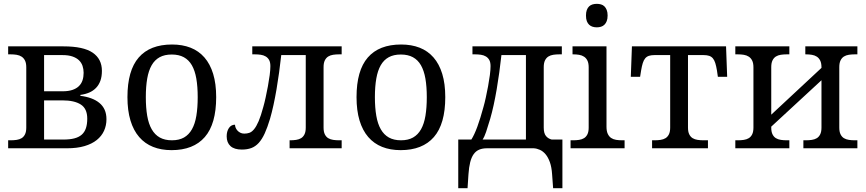

<svg xmlns="http://www.w3.org/2000/svg" viewBox="-20 -780 4553 1010"><path d="M22.9 -536.1H314Q418.9 -536.1 467.5 -502.9Q516.1 -469.7 516.1 -407.2Q516.1 -377.4 508.1 -355.2Q500 -333 485.1 -317.6Q470.2 -302.2 449.5 -293.2Q428.7 -284.2 402.8 -280.8V-275.9Q434.6 -272 459.7 -262.7Q484.9 -253.4 502.9 -238.5Q521 -223.6 530.5 -202.4Q540 -181.2 540 -152.8Q540 -120.1 527.3 -92Q514.6 -64 489 -43.5Q463.4 -22.9 424.6 -11.5Q385.7 0 333 0H22.9V-42H36.1Q52.7 -42 67.6 -44.2Q82.5 -46.4 93.8 -53.2Q105 -60.1 111.6 -73.5Q118.2 -86.9 118.2 -108.9V-425.8Q118.2 -447.8 111.6 -461.2Q105 -474.6 93.8 -481.9Q82.5 -489.3 67.6 -491.7Q52.7 -494.1 36.1 -494.1H22.9ZM314 -45.9Q347.2 -45.9 370.8 -52Q394.5 -58.1 409.7 -71.3Q424.8 -84.5 431.9 -105.5Q439 -126.5 439 -155.8Q439 -208.5 405 -230.2Q371.1 -252 308.1 -252H211.9V-45.9ZM211.9 -490.2V-299.8H309.1Q339.4 -299.8 360.6 -306.9Q381.8 -314 395 -326.9Q408.2 -339.8 414.1 -357.7Q419.9 -375.5 419.9 -397Q419.9 -416.5 414.1 -433.6Q408.2 -450.7 395.3 -463.1Q382.3 -475.6 361.1 -482.9Q339.8 -490.2 309.1 -490.2Z M1117.2 -269Q1117.2 -127.9 1057.4 -59.1Q997.6 9.8 882.3 9.8Q828.1 9.8 785.2 -7.3Q742.2 -24.4 712.2 -59.1Q682.1 -93.8 666.3 -146.2Q650.4 -198.7 650.4 -269Q650.4 -409.2 709.7 -477.5Q769 -545.9 885.3 -545.9Q939.5 -545.9 982.4 -529.1Q1025.4 -512.2 1055.4 -477.8Q1085.4 -443.4 1101.3 -391.4Q1117.2 -339.4 1117.2 -269ZM747.1 -269Q747.1 -213.4 754.4 -170.9Q761.7 -128.4 778.1 -99.9Q794.4 -71.3 820.6 -56.6Q846.7 -42 884.3 -42Q921.9 -42 947.8 -56.6Q973.6 -71.3 989.7 -99.9Q1005.9 -128.4 1012.9 -170.9Q1020 -213.4 1020 -269Q1020 -324.7 1012.7 -366.7Q1005.4 -408.7 989.3 -436.8Q973.1 -464.8 947 -479Q920.9 -493.2 883.3 -493.2Q845.7 -493.2 819.8 -479Q793.9 -464.8 777.8 -436.8Q761.7 -408.7 754.4 -366.7Q747.1 -324.7 747.1 -269Z M1402.3 -432.1Q1402.3 -452.1 1395.8 -464.1Q1389.2 -476.1 1377.9 -482.9Q1366.7 -489.7 1351.8 -491.9Q1336.9 -494.1 1320.3 -494.1H1307.1V-536.1H1777.3V-494.1H1764.2Q1747.6 -494.1 1732.7 -491.9Q1717.8 -489.7 1706.5 -482.7Q1695.3 -475.6 1688.7 -462.2Q1682.1 -448.7 1682.1 -426.8V-108.9Q1682.1 -86.9 1688.7 -73.5Q1695.3 -60.1 1706.5 -53.2Q1717.8 -46.4 1732.7 -44.2Q1747.6 -42 1764.2 -42H1777.3V0H1503.4V-42H1506.3Q1522.9 -42 1537.8 -44.2Q1552.7 -46.4 1564 -53.2Q1575.2 -60.1 1581.8 -73.5Q1588.4 -86.9 1588.4 -108.9V-490.2H1459.5Q1454.6 -444.3 1448.2 -398.7Q1441.9 -353 1434.6 -310.1Q1427.2 -267.1 1418.7 -227.8Q1410.2 -188.5 1400.4 -154.8Q1386.7 -109.4 1372.6 -78.4Q1358.4 -47.4 1341.1 -28.3Q1323.7 -9.3 1302 -1.2Q1280.3 6.8 1252.4 6.8Q1212.4 6.8 1192.4 -11.5Q1172.4 -29.8 1172.4 -63Q1172.4 -88.9 1184.1 -106.4Q1195.8 -124 1216.3 -124Q1216.3 -117.2 1219.2 -109.1Q1222.2 -101.1 1228.3 -94Q1234.4 -86.9 1243.7 -82Q1252.9 -77.1 1265.1 -77.1Q1279.3 -77.1 1291.7 -81.3Q1304.2 -85.4 1316.4 -100.1Q1328.6 -114.7 1340.6 -142.6Q1352.5 -170.4 1365.2 -217.8Q1371.1 -238.3 1377.4 -267.3Q1383.8 -296.4 1389.4 -326.7Q1395 -356.9 1398.7 -385Q1402.3 -413.1 1402.3 -432.1Z M2322.3 -269Q2322.3 -127.9 2262.5 -59.1Q2202.6 9.8 2087.4 9.8Q2033.2 9.8 1990.2 -7.3Q1947.3 -24.4 1917.2 -59.1Q1887.2 -93.8 1871.3 -146.2Q1855.5 -198.7 1855.5 -269Q1855.5 -409.2 1914.8 -477.5Q1974.1 -545.9 2090.3 -545.9Q2144.5 -545.9 2187.5 -529.1Q2230.5 -512.2 2260.5 -477.8Q2290.5 -443.4 2306.4 -391.4Q2322.3 -339.4 2322.3 -269ZM1952.1 -269Q1952.1 -213.4 1959.5 -170.9Q1966.8 -128.4 1983.2 -99.9Q1999.5 -71.3 2025.6 -56.6Q2051.8 -42 2089.4 -42Q2127 -42 2152.8 -56.6Q2178.7 -71.3 2194.8 -99.9Q2210.9 -128.4 2218 -170.9Q2225.1 -213.4 2225.1 -269Q2225.1 -324.7 2217.8 -366.7Q2210.4 -408.7 2194.3 -436.8Q2178.2 -464.8 2152.1 -479Q2126 -493.2 2088.4 -493.2Q2050.8 -493.2 2024.9 -479Q1999 -464.8 1982.9 -436.8Q1966.8 -408.7 1959.5 -366.7Q1952.1 -324.7 1952.1 -269Z M2459.5 -45.9Q2475.1 -70.3 2491 -113.5Q2506.8 -156.7 2523.4 -217.8Q2529.3 -238.3 2535.6 -267.3Q2542 -296.4 2547.6 -326.7Q2553.2 -356.9 2556.9 -385Q2560.5 -413.1 2560.5 -432.1Q2560.5 -452.1 2554 -464.1Q2547.4 -476.1 2536.1 -482.9Q2524.9 -489.7 2510 -491.9Q2495.1 -494.1 2478.5 -494.1H2465.3V-536.1H2935.5V-494.1H2922.4Q2905.8 -494.1 2890.9 -491.9Q2876 -489.7 2864.7 -482.7Q2853.5 -475.6 2846.9 -462.2Q2840.3 -448.7 2840.3 -426.8V-108.9Q2840.3 -78.6 2852.1 -64.5Q2863.8 -50.3 2882.3 -45.9H2938.5V210H2889.6L2884.3 137.2Q2881.8 99.1 2872.6 73.2Q2863.3 47.4 2849.9 31.5Q2836.4 15.6 2820.3 8.3Q2804.2 1 2787.6 0H2541.5Q2518.1 0 2500.7 7.3Q2483.4 14.6 2471.7 31Q2460 47.4 2453.4 73.5Q2446.8 99.6 2444.3 137.2L2439.5 210H2390.6V-45.9ZM2558.6 -154.8Q2545.9 -112.3 2537.1 -86.2Q2528.3 -60.1 2518.6 -45.9H2746.6V-490.2H2617.7Q2612.8 -444.3 2606.4 -398.7Q2600.1 -353 2592.8 -310.1Q2585.4 -267.1 2576.9 -227.8Q2568.4 -188.5 2558.6 -154.8Z M2994.6 -42Q3011.2 -42 3026.1 -44.2Q3041 -46.4 3052.2 -53.2Q3063.5 -60.1 3070.1 -73.5Q3076.7 -86.9 3076.7 -108.9V-425.8Q3076.7 -447.8 3070.1 -461.2Q3063.5 -474.6 3052.2 -481.9Q3041 -489.3 3026.1 -491.7Q3011.2 -494.1 2994.6 -494.1H2991.7V-536.1H3170.4V-113.8Q3170.4 -90.3 3177 -76.2Q3183.6 -62 3194.6 -54.4Q3205.6 -46.9 3220.7 -44.4Q3235.8 -42 3252.4 -42H3265.6V0H2981.4V-42ZM3062.5 -698.2Q3062.5 -715.8 3066.9 -727.5Q3071.3 -739.3 3079.1 -746.6Q3086.9 -753.9 3097.2 -756.8Q3107.4 -759.8 3119.6 -759.8Q3131.3 -759.8 3141.6 -756.8Q3151.9 -753.9 3159.4 -746.6Q3167 -739.3 3171.6 -727.5Q3176.3 -715.8 3176.3 -698.2Q3176.3 -680.7 3171.6 -668.9Q3167 -657.2 3159.4 -649.9Q3151.9 -642.6 3141.6 -639.4Q3131.3 -636.2 3119.6 -636.2Q3107.4 -636.2 3097.2 -639.4Q3086.9 -642.6 3079.1 -649.9Q3071.3 -657.2 3066.9 -668.9Q3062.5 -680.7 3062.5 -698.2Z M3799.3 -536.1 3805.2 -376H3756.3L3751.5 -409.2Q3747.6 -432.6 3742.7 -448.2Q3737.8 -463.9 3730 -473.1Q3722.2 -482.4 3710.4 -486.3Q3698.7 -490.2 3681.2 -490.2H3599.1V-108.9Q3599.1 -86.9 3605.7 -73.5Q3612.3 -60.1 3623.5 -53.2Q3634.8 -46.4 3649.7 -44.2Q3664.6 -42 3681.2 -42H3704.1V0H3410.2V-42H3423.3Q3439.9 -42 3454.8 -44.2Q3469.7 -46.4 3481 -53.2Q3492.2 -60.1 3498.8 -73.5Q3505.4 -86.9 3505.4 -108.9V-490.2H3422.4Q3405.3 -490.2 3393.6 -486.3Q3381.8 -482.4 3374 -473.1Q3366.2 -463.9 3361.3 -448.2Q3356.4 -432.6 3352.5 -409.2L3347.2 -376H3298.3L3304.2 -536.1Z M4490.2 -536.1V-494.1H4477.1Q4460.4 -494.1 4445.6 -491.9Q4430.7 -489.7 4419.4 -482.7Q4408.2 -475.6 4401.6 -462.2Q4395 -448.7 4395 -426.8V-108.9Q4395 -86.9 4401.6 -73.5Q4408.2 -60.1 4419.4 -53.2Q4430.7 -46.4 4445.6 -44.2Q4460.4 -42 4477.1 -42H4490.2V0H4206.1V-42H4219.2Q4235.8 -42 4250.7 -44.2Q4265.6 -46.4 4276.9 -53.2Q4288.1 -60.1 4294.7 -73.5Q4301.3 -86.9 4301.3 -108.9V-357.9L4037.1 -113.8V-108.9Q4037.1 -86.9 4043.7 -73.5Q4050.3 -60.1 4061.5 -53.2Q4072.8 -46.4 4087.6 -44.2Q4102.5 -42 4119.1 -42H4132.3V0H3848.1V-42H3861.3Q3877.9 -42 3892.8 -44.2Q3907.7 -46.4 3918.9 -53.2Q3930.2 -60.1 3936.8 -73.5Q3943.4 -86.9 3943.4 -108.9V-425.8Q3943.4 -447.8 3936.8 -461.2Q3930.2 -474.6 3918.9 -481.9Q3907.7 -489.3 3892.8 -491.7Q3877.9 -494.1 3861.3 -494.1H3848.1V-536.1H4132.3V-494.1H4119.1Q4102.5 -494.1 4087.6 -491.9Q4072.8 -489.7 4061.5 -482.7Q4050.3 -475.6 4043.7 -462.2Q4037.1 -448.7 4037.1 -426.8V-176.8L4301.3 -422.9V-425.8Q4301.3 -447.8 4294.7 -461.2Q4288.1 -474.6 4276.9 -481.9Q4265.6 -489.3 4250.7 -491.7Q4235.8 -494.1 4219.2 -494.1H4216.3V-536.1Z"/></svg>

Font: Droid Serif
Style: Regular
Weight: 400
Designer: Monotype Design team
Foundry: Monotype Imaging Inc.
Version: Version 1.03